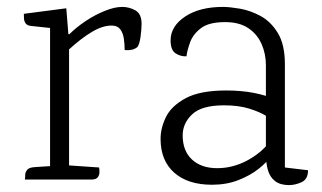

<svg xmlns="http://www.w3.org/2000/svg" viewBox="-20 -520 932 556"><path d="M334 -500Q354 -500 372 -490Q390 -480 390 -451Q390 -435 387 -413.5Q384 -392 378 -384Q371 -378 362 -376Q353 -374 341 -375Q341 -393 338.5 -409Q336 -425 328 -435.5Q320 -446 303 -446Q277 -446 246 -427.5Q215 -409 180 -377V-41L267 -35Q268 -30 268 -21.5Q268 -13 263 -6.5Q258 0 244 0H52Q53 -5 53 -13Q53 -21 58.5 -28Q64 -35 80 -36L125 -39V-439L69 -445Q59 -446 54.5 -452Q50 -458 49.5 -466Q49 -474 49 -480L172 -496L178 -421H181Q201 -441 228 -459Q255 -477 283.5 -488.5Q312 -500 334 -500Z M626 -500Q644 -500 674 -495Q704 -490 734 -474Q764 -458 784.5 -424.5Q805 -391 805 -334V-35L872 -27Q872 -1 853.5 7.5Q835 16 817 16Q791 16 776 4Q761 -8 755.5 -28.5Q750 -49 750 -75V-331Q750 -364 737.5 -392.5Q725 -421 699 -438.5Q673 -456 632 -456Q585 -456 562 -438.5Q539 -421 530.5 -397.5Q522 -374 520 -357Q503 -356 488.5 -365.5Q474 -375 474 -403Q474 -444 516 -472Q558 -500 626 -500ZM635 -258Q679 -258 715 -251Q751 -244 774 -233V-165Q769 -173 750.5 -184.5Q732 -196 701.5 -205.5Q671 -215 629 -215Q564 -215 536.5 -189Q509 -163 509 -128Q509 -83 536 -58Q563 -33 609 -33Q653 -33 693.5 -54Q734 -75 760 -108L765 -69Q754 -51 729.5 -31.5Q705 -12 670.5 1.5Q636 15 594 15Q524 15 484.5 -20Q445 -55 445 -118Q445 -149 460.5 -181Q476 -213 517.5 -235.5Q559 -258 635 -258Z"/></svg>

Font: Karma Variable Light
Style: Regular
Weight: 300
Designer: Joana Correia
Foundry: Indian Type Foundry
Version: Version 3.000